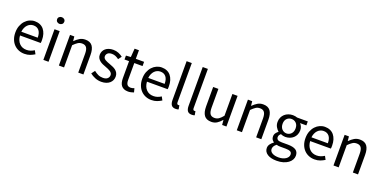

<svg xmlns="http://www.w3.org/2000/svg" viewBox="-16 -1674 5673 2860"><g transform="rotate(20 2821.0 -244.0)"><path d="M279 12Q230 12 187.5 -5.5Q145 -23 113.5 -55.5Q82 -88 64 -135Q46 -182 46 -242Q46 -302 64.5 -349.5Q83 -397 113.5 -430Q144 -463 183 -480.5Q222 -498 264 -498Q310 -498 346.5 -482Q383 -466 407.5 -436Q432 -406 445 -364Q458 -322 458 -270Q458 -257 457.5 -244.5Q457 -232 455 -223H127Q132 -145 175.5 -99.5Q219 -54 289 -54Q324 -54 353.5 -64.5Q383 -75 410 -92L439 -38Q407 -18 368 -3Q329 12 279 12ZM126 -282H386Q386 -356 354.5 -394.5Q323 -433 266 -433Q240 -433 216.5 -423Q193 -413 174 -393.5Q155 -374 142.5 -346Q130 -318 126 -282Z M578 0V-486H660V0ZM620 -586Q596 -586 579.5 -601Q563 -616 563 -639Q563 -663 579.5 -677.5Q596 -692 620 -692Q644 -692 660.5 -677.5Q677 -663 677 -639Q677 -616 660.5 -601Q644 -586 620 -586Z M824 0V-486H892L899 -416H902Q937 -451 975.5 -474.5Q1014 -498 1065 -498Q1142 -498 1177.5 -450Q1213 -402 1213 -308V0H1131V-297Q1131 -366 1109 -396.5Q1087 -427 1039 -427Q1001 -427 972 -408Q943 -389 906 -352V0Z M1498 12Q1446 12 1399 -7Q1352 -26 1317 -55L1358 -110Q1390 -84 1423.5 -68Q1457 -52 1501 -52Q1549 -52 1573 -74Q1597 -96 1597 -128Q1597 -147 1587 -161Q1577 -175 1561.5 -185.5Q1546 -196 1526 -204Q1506 -212 1486 -220Q1460 -229 1434 -240.5Q1408 -252 1387.5 -268.5Q1367 -285 1354 -307Q1341 -329 1341 -360Q1341 -389 1352.5 -414.5Q1364 -440 1385.5 -458.5Q1407 -477 1438 -487.5Q1469 -498 1508 -498Q1554 -498 1592.5 -482Q1631 -466 1659 -443L1620 -391Q1595 -410 1568 -422Q1541 -434 1509 -434Q1463 -434 1441.5 -413Q1420 -392 1420 -364Q1420 -347 1429 -334.5Q1438 -322 1453 -312.5Q1468 -303 1487.5 -295.5Q1507 -288 1528 -280Q1554 -270 1580.5 -259Q1607 -248 1628 -231.5Q1649 -215 1662.5 -191Q1676 -167 1676 -133Q1676 -103 1664.5 -77Q1653 -51 1630.5 -31Q1608 -11 1574.5 0.5Q1541 12 1498 12Z M1923 12Q1884 12 1857.5 0Q1831 -12 1814.5 -33Q1798 -54 1791 -84Q1784 -114 1784 -150V-419H1712V-481L1788 -486L1798 -622H1867V-486H1998V-419H1867V-149Q1867 -104 1883.5 -79.5Q1900 -55 1942 -55Q1955 -55 1970 -59Q1985 -63 1997 -68L2013 -6Q1993 1 1969.5 6.5Q1946 12 1923 12Z M2291 12Q2242 12 2199.5 -5.5Q2157 -23 2125.5 -55.5Q2094 -88 2076 -135Q2058 -182 2058 -242Q2058 -302 2076.5 -349.5Q2095 -397 2125.5 -430Q2156 -463 2195 -480.5Q2234 -498 2276 -498Q2322 -498 2358.5 -482Q2395 -466 2419.5 -436Q2444 -406 2457 -364Q2470 -322 2470 -270Q2470 -257 2469.5 -244.5Q2469 -232 2467 -223H2139Q2144 -145 2187.5 -99.5Q2231 -54 2301 -54Q2336 -54 2365.5 -64.5Q2395 -75 2422 -92L2451 -38Q2419 -18 2380 -3Q2341 12 2291 12ZM2138 -282H2398Q2398 -356 2366.5 -394.5Q2335 -433 2278 -433Q2252 -433 2228.5 -423Q2205 -413 2186 -393.5Q2167 -374 2154.5 -346Q2142 -318 2138 -282Z M2677 12Q2630 12 2610 -16Q2590 -44 2590 -98V-712H2672V-92Q2672 -72 2679 -64Q2686 -56 2695 -56Q2699 -56 2702.5 -56Q2706 -56 2713 -58L2724 4Q2716 8 2705 10Q2694 12 2677 12Z M2932 12Q2885 12 2865 -16Q2845 -44 2845 -98V-712H2927V-92Q2927 -72 2934 -64Q2941 -56 2950 -56Q2954 -56 2957.5 -56Q2961 -56 2968 -58L2979 4Q2971 8 2960 10Q2949 12 2932 12Z M3242 12Q3164 12 3128.5 -36Q3093 -84 3093 -178V-486H3176V-189Q3176 -120 3197.5 -89.5Q3219 -59 3267 -59Q3305 -59 3334 -78.5Q3363 -98 3398 -141V-486H3480V0H3412L3405 -76H3402Q3368 -36 3330.5 -12Q3293 12 3242 12Z M3644 0V-486H3712L3719 -416H3722Q3757 -451 3795.5 -474.5Q3834 -498 3885 -498Q3962 -498 3997.5 -450Q4033 -402 4033 -308V0H3951V-297Q3951 -366 3929 -396.5Q3907 -427 3859 -427Q3821 -427 3792 -408Q3763 -389 3726 -352V0Z M4355 224Q4310 224 4273 215.5Q4236 207 4209.5 190Q4183 173 4168.5 149Q4154 125 4154 93Q4154 62 4173 34Q4192 6 4225 -17V-21Q4207 -32 4194.5 -51.5Q4182 -71 4182 -100Q4182 -131 4199 -154Q4216 -177 4235 -190V-194Q4211 -214 4191.5 -247.5Q4172 -281 4172 -325Q4172 -365 4186.5 -397Q4201 -429 4226 -451.5Q4251 -474 4284.5 -486Q4318 -498 4355 -498Q4375 -498 4392.5 -494.5Q4410 -491 4424 -486H4593V-423H4493Q4510 -406 4521.5 -380Q4533 -354 4533 -323Q4533 -284 4519 -252.5Q4505 -221 4481 -199.5Q4457 -178 4424.5 -166Q4392 -154 4355 -154Q4337 -154 4318 -158.5Q4299 -163 4282 -171Q4269 -160 4260 -146.5Q4251 -133 4251 -113Q4251 -90 4269 -75Q4287 -60 4337 -60H4431Q4516 -60 4558.5 -32.5Q4601 -5 4601 56Q4601 90 4584 120.5Q4567 151 4535 174Q4503 197 4457.5 210.5Q4412 224 4355 224ZM4355 -209Q4376 -209 4394.5 -217Q4413 -225 4427.5 -240Q4442 -255 4450 -276.5Q4458 -298 4458 -325Q4458 -379 4428 -408.5Q4398 -438 4355 -438Q4312 -438 4282 -408.5Q4252 -379 4252 -325Q4252 -298 4260 -276.5Q4268 -255 4282.5 -240Q4297 -225 4315.5 -217Q4334 -209 4355 -209ZM4367 167Q4402 167 4430.5 158.5Q4459 150 4479 136.5Q4499 123 4510 105Q4521 87 4521 68Q4521 34 4496 21Q4471 8 4423 8H4339Q4325 8 4308.5 6.5Q4292 5 4276 0Q4250 19 4238 40Q4226 61 4226 82Q4226 121 4263.5 144Q4301 167 4367 167Z M4878 12Q4829 12 4786.5 -5.5Q4744 -23 4712.5 -55.5Q4681 -88 4663 -135Q4645 -182 4645 -242Q4645 -302 4663.5 -349.5Q4682 -397 4712.5 -430Q4743 -463 4782 -480.5Q4821 -498 4863 -498Q4909 -498 4945.5 -482Q4982 -466 5006.5 -436Q5031 -406 5044 -364Q5057 -322 5057 -270Q5057 -257 5056.5 -244.5Q5056 -232 5054 -223H4726Q4731 -145 4774.5 -99.5Q4818 -54 4888 -54Q4923 -54 4952.5 -64.5Q4982 -75 5009 -92L5038 -38Q5006 -18 4967 -3Q4928 12 4878 12ZM4725 -282H4985Q4985 -356 4953.5 -394.5Q4922 -433 4865 -433Q4839 -433 4815.5 -423Q4792 -413 4773 -393.5Q4754 -374 4741.5 -346Q4729 -318 4725 -282Z M5177 0V-486H5245L5252 -416H5255Q5290 -451 5328.5 -474.5Q5367 -498 5418 -498Q5495 -498 5530.5 -450Q5566 -402 5566 -308V0H5484V-297Q5484 -366 5462 -396.5Q5440 -427 5392 -427Q5354 -427 5325 -408Q5296 -389 5259 -352V0Z"/></g></svg>

Font: CV Source Sans
Style: Regular
Weight: 400
Designer: Paul D. Hunt
Foundry: Adobe Systems Incorporated
Version: Version 3.001